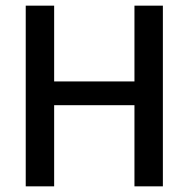

<svg xmlns="http://www.w3.org/2000/svg" viewBox="-20 -659 667 679"><path d="M171.5 -639V0H71V-639ZM556 -639V0H455.5V-639ZM128.5 -287V-371H494.5V-287Z"/></svg>

Font: Anek Devanagari Medium Medium
Style: Regular
Weight: 500
Version: Version 1.003